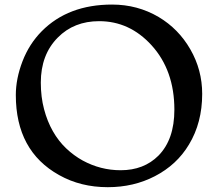

<svg xmlns="http://www.w3.org/2000/svg" viewBox="-20 -797 942 829"><path d="M48.3 -386.7Q48.3 -457 77.1 -532.2Q106 -607.4 160.2 -662.1Q274.4 -777.3 463.9 -777.3Q573.7 -777.3 665 -723.6Q751 -672.4 801.8 -584Q853 -495.1 853 -391.6Q853 -267.1 795.9 -172.9Q743.7 -85.4 648.4 -36.1Q557.1 11.2 445.3 11.2Q328.1 11.2 235.4 -41Q48.3 -145 48.3 -386.7ZM156.2 -440.4Q156.2 -378.4 170.2 -325.7Q184.1 -272.9 208.3 -230.5Q232.4 -188 265.6 -156.5Q298.8 -125 336.9 -104Q414.1 -62 501 -62Q601.1 -62 664.1 -125Q732.9 -194.8 732.9 -323.2Q732.9 -493.2 634.3 -601.6Q539.6 -705.6 408.2 -705.6Q299.3 -705.6 229.5 -634.8Q156.2 -561 156.2 -440.4Z"/></svg>

Font: Stoke
Style: Regular
Weight: 400
Designer: Nicole Fally
Foundry: Nicole Fally
Version: Version 1.002